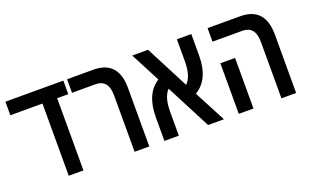

<svg xmlns="http://www.w3.org/2000/svg" viewBox="-71 -923 2017 1252"><g transform="rotate(-20 937.5 -297.5)"><path d="M233 0V-501H10V-595H412V-501H335V0Z M690 0V-389Q690 -448 667 -474.5Q644 -501 603 -501H438V-595H620Q792 -595 792 -405V0Z M897 0V-163Q897 -327 997 -390L890 -595H1000L1155 -295Q1200 -337 1200 -444V-595H1300V-447Q1300 -281 1195 -219L1310 0H1200L1039 -311Q997 -267 997 -166V0Z M1709 0V-389Q1709 -448 1686 -474.5Q1663 -501 1622 -501H1413V-595H1639Q1811 -595 1811 -405V0ZM1413 0V-351H1515V0Z"/></g></svg>

Font: Noto Sans Hebrew Condensed Medium
Style: Regular
Weight: 500
Width: 3
Designer: Monotype Design Team
Foundry: Monotype Imaging Inc.
Version: Version 2.004; ttfautohint (v1.8.4.7-5d5b)